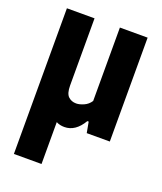

<svg xmlns="http://www.w3.org/2000/svg" viewBox="-141 -638 802 950"><g transform="rotate(20 260.0 -163.5)"><path d="M46 220V-547H191.5V-193.5Q191.5 -151.5 208 -135.8Q224.5 -120 249.5 -120Q267 -120 289.2 -129.8Q311.5 -139.5 325 -160.5V-547H471V0H349.5L339 -57H332Q293 9.5 234.5 9.5Q210 9.5 191.5 -0.5V220Z"/></g></svg>

Font: Encode Sans Cnd
Style: Bold
Weight: 700
Width: 3
Designer: Multiple Designers
Foundry: Impallari Type
Version: Version 3.002; ttfautohint (v1.8.3) -l 8 -r 50 -G 200 -x 14 